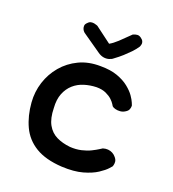

<svg xmlns="http://www.w3.org/2000/svg" viewBox="-129 -790 808 898"><g transform="rotate(20 275.0 -340.5)"><path d="M279 9Q197 4 147 -26.5Q97 -57 73 -108.5Q49 -160 44 -225Q40 -277 55.5 -325.5Q71 -374 103.5 -412.5Q136 -451 183 -473.5Q230 -496 290 -495Q340 -495 374.5 -482.5Q409 -470 432 -451.5Q455 -433 467.5 -415Q480 -397 485 -384.5Q490 -372 490 -372Q490 -372 490 -366Q490 -360 486.5 -351.5Q483 -343 471 -336Q460 -329 447 -328Q434 -327 423 -330Q412 -333 407 -338Q407 -338 401.5 -347Q396 -356 384.5 -367Q373 -378 353.5 -387Q334 -396 306 -396Q274 -395 245 -386Q216 -377 194 -357.5Q172 -338 160 -308Q148 -278 151 -236Q152 -185 169 -154.5Q186 -124 215.5 -109.5Q245 -95 284 -91Q314 -89 340 -95Q366 -101 386 -111Q406 -121 417.5 -128.5Q429 -136 431 -137Q444 -141 456 -140Q468 -139 478.5 -133.5Q489 -128 497 -118Q506 -107 506.5 -97Q507 -87 505 -80.5Q503 -74 503 -74Q503 -74 491 -60.5Q479 -47 452.5 -29.5Q426 -12 383.5 0Q341 12 279 9ZM261 -550 166 -616Q166 -616 162 -620Q158 -624 155 -631Q152 -638 152.5 -646.5Q153 -655 162 -663Q169 -671 177.5 -672.5Q186 -674 193.5 -672.5Q201 -671 206 -669Q211 -667 211 -667L291 -607Q308 -616 329.5 -636Q351 -656 380 -685Q380 -685 386 -687.5Q392 -690 401 -691Q410 -692 420 -685Q430 -678 433 -670.5Q436 -663 435 -657.5Q434 -652 432.5 -648Q431 -644 431 -644Q419 -626 404.5 -611Q390 -596 373.5 -581Q357 -566 335 -550Q327 -543 314 -539.5Q301 -536 287.5 -538.5Q274 -541 261 -550Z"/></g></svg>

Font: Sour Gummy
Style: Regular
Weight: 400
Designer: Stefie Justprince
Foundry: Eifetstype
Version: Version 1.000